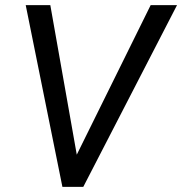

<svg xmlns="http://www.w3.org/2000/svg" viewBox="-20 -731 712 751"><path d="M672.4 -710.9 305.7 0H224.1L80.6 -710.9H176.8L280.3 -126L569.3 -710.9Z"/></svg>

Font: Mardoto
Style: Italic
Weight: 400
Italic angle: -12°
Designer: Christian Robertson, Vahan Hovhannisyan
Foundry: Google
Version: Version 1.000